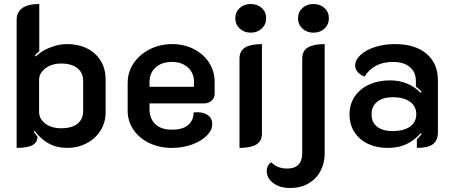

<svg xmlns="http://www.w3.org/2000/svg" viewBox="-20 -729 2263 958"><path d="M63 -630Q63 -668 91 -688.5Q119 -709 176 -709V-473Q160 -461 155 -452L158 -447Q186 -475 230 -492Q274 -509 312 -509Q401 -509 454 -460.5Q507 -412 507 -332V-169Q507 -118 481.5 -77.5Q456 -37 412 -14Q368 9 316 9Q264 9 224 -12.5Q184 -34 152 -77L148 -73Q152 -66 167 -47Q167 -19 142.5 -5Q118 9 63 9ZM395 -176V-325Q395 -366 366 -389Q337 -412 285 -412Q238 -412 206.5 -388Q175 -364 175 -330V-171Q175 -136 206 -112.5Q237 -89 285 -89Q338 -89 366.5 -111.5Q395 -134 395 -176Z M617 -177V-315Q617 -370 647 -414Q677 -458 728 -483.5Q779 -509 838 -509Q897 -509 945.5 -485Q994 -461 1022.5 -417.5Q1051 -374 1051 -320V-261Q1051 -241 1036 -227Q1021 -213 998 -213H726V-184Q726 -138 754.5 -110Q783 -82 838 -82Q892 -82 919 -105.5Q946 -129 946 -168Q952 -169 964 -169Q998 -169 1018.5 -153.5Q1039 -138 1039 -110Q1039 -80 1012 -52.5Q985 -25 938.5 -8Q892 9 837 9Q776 9 725.5 -15Q675 -39 646 -81.5Q617 -124 617 -177ZM948 -296V-320Q948 -365 917.5 -392.5Q887 -420 837 -420Q787 -420 756.5 -392.5Q726 -365 726 -320V-296Z M1154 -638Q1154 -669 1176 -689Q1198 -709 1231 -709Q1264 -709 1286 -689Q1308 -669 1308 -638Q1308 -607 1286 -586.5Q1264 -566 1231 -566Q1198 -566 1176 -586.5Q1154 -607 1154 -638ZM1175 -437Q1175 -475 1203 -492Q1231 -509 1287 -509V-63Q1287 -25 1259 -8Q1231 9 1175 9Z M1467 -638Q1467 -669 1489 -689Q1511 -709 1544 -709Q1577 -709 1599 -689Q1621 -669 1621 -638Q1621 -607 1599 -586.5Q1577 -566 1544 -566Q1511 -566 1489 -586.5Q1467 -607 1467 -638ZM1311 125Q1311 94 1334 81Q1363 112 1414 112Q1451 112 1469.5 92Q1488 72 1488 35V-437Q1488 -475 1516 -492Q1544 -509 1600 -509V37Q1600 85 1579 124.5Q1558 164 1519 186.5Q1480 209 1428 209Q1376 209 1343.5 184.5Q1311 160 1311 125Z M1724 -158Q1724 -210 1750.5 -248.5Q1777 -287 1823 -307.5Q1869 -328 1926 -328Q2017 -328 2079 -266L2084 -271Q2066 -289 2055 -297V-325Q2055 -369 2025 -394.5Q1995 -420 1941 -420Q1893 -420 1857 -401.5Q1821 -383 1799 -347Q1779 -354 1765.5 -369Q1752 -384 1752 -401Q1752 -430 1779 -455Q1806 -480 1851.5 -494.5Q1897 -509 1950 -509Q2052 -509 2108.5 -460.5Q2165 -412 2165 -328V-69Q2165 -28 2140 -9.5Q2115 9 2060 9V-34Q2078 -52 2084 -60L2079 -64Q2047 -28 2007.5 -9.5Q1968 9 1913 9Q1860 9 1817 -11Q1774 -31 1749 -69Q1724 -107 1724 -158ZM2057 -159Q2057 -199 2025.5 -221.5Q1994 -244 1940 -244Q1891 -244 1862.5 -221.5Q1834 -199 1834 -159Q1834 -118 1862 -96.5Q1890 -75 1939 -75Q1994 -75 2025.5 -97Q2057 -119 2057 -159Z"/></svg>

Font: K2D SemiBold
Style: Regular
Weight: 600
Designer: Katatrad Aksorn Co.,Ltd.
Foundry: Cadson Demak Co.,Ltd.
Version: Version 1.000; ttfautohint (v1.6)